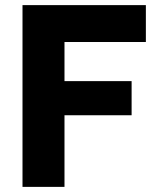

<svg xmlns="http://www.w3.org/2000/svg" viewBox="-20 -730 609 750"><path d="M67.9 0V-710H549.8V-565.9H231.9V-413.1H494.1V-279.8H231.9V0Z"/></svg>

Font: Raleway-v4020 ExtraBold
Style: Regular
Weight: 800
Designer: Matt McInerney, Pablo Impallari, Rodrigo Fuenzalida
Foundry: Matt McInerney, Pablo Impallari, Rodrigo Fuenzalida
Version: Version 4.020;PS 004.020;hotconv 1.0.88;makeotf.lib2.5.64775